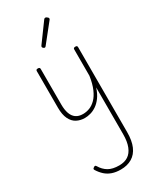

<svg xmlns="http://www.w3.org/2000/svg" viewBox="-325 -926 1265 1536"><g transform="rotate(-30 307.5 -158.5)"><path d="M261 18Q220 18 186.5 0.5Q153 -17 133.5 -57Q114 -97 114 -161V-499Q114 -507 118 -510.5Q122 -514 131 -514Q141 -514 145.5 -510.5Q150 -507 150 -499V-169Q150 -121 162 -87Q174 -53 199 -35Q224 -17 264 -17Q295 -17 325 -28.5Q355 -40 382 -67Q409 -94 429.5 -141Q450 -188 460 -257V-500Q460 -508 464.5 -511.5Q469 -515 479 -515Q488 -515 492 -511.5Q496 -508 496 -500V285Q496 363 473.5 415Q451 467 407.5 493Q364 519 304 519Q259 519 224.5 507Q190 495 164.5 472Q139 449 119 417Q114 410 116 404.5Q118 399 126 395Q134 388 139.5 390Q145 392 149 399Q173 440 210.5 462Q248 484 309 484Q358 484 391 462.5Q424 441 442 396Q460 351 460 282V-149Q444 -99 420 -66.5Q396 -34 368.5 -15.5Q341 3 313 10.5Q285 18 261 18ZM263 -630Q258 -630 251 -636Q244 -642 244 -648Q244 -650 245.5 -652.5Q247 -655 248 -658L373 -829Q376 -833 379 -834.5Q382 -836 386 -836Q391 -836 397 -832.5Q403 -829 407.5 -824Q412 -819 412 -814Q412 -811 411 -809Q410 -807 408 -804L274 -636Q270 -630 263 -630Z"/></g></svg>

Font: Playwrite NG Modern Thin
Style: Regular
Weight: 250
Designer: Veronika Burian, José Scaglione
Foundry: TypeTogether
Version: Version 1.002